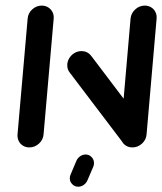

<svg xmlns="http://www.w3.org/2000/svg" viewBox="-20 -539 593 702"><path d="M87.4 0Q74.4 0 64.1 -6.3Q53.7 -12.6 48.3 -23.7Q43 -34.8 44.1 -47.8L81.1 -471.1Q82.6 -490.7 97.8 -504.6Q113 -518.5 132.6 -518.5Q145.6 -518.5 155.9 -512.2Q166.3 -505.9 171.9 -495Q177.4 -484.1 176.3 -471.1L139.3 -47.8Q137.8 -27.8 122.4 -13.9Q107 0 87.4 0ZM225.9 -300.4Q225.9 -314.1 233.1 -326.1Q240.4 -338.1 252.4 -345.2Q264.4 -352.2 278.1 -352.2Q288.5 -352.2 297.4 -348Q306.3 -343.7 312.6 -335.9L510 -75.2L433 -12.6L235.2 -273.3Q225.9 -284.8 225.9 -300.4ZM464.1 0Q451.1 0 440.7 -6.3Q430.4 -12.6 425 -23.7Q419.6 -34.8 420.7 -47.8L457.4 -471.1Q459.3 -490.7 474.4 -504.6Q489.6 -518.5 509.3 -518.5Q522.2 -518.5 532.6 -512.2Q543 -505.9 548.3 -495Q553.7 -484.1 552.6 -471.1L515.9 -47.8Q514.4 -27.8 499.1 -13.9Q483.7 0 464.1 0ZM235.2 112.6Q235.2 106.3 237.8 100L258.9 50Q263 39.6 272.4 32.8Q281.9 25.9 293 25.9Q305.9 25.9 314.8 35.2Q323.7 44.4 323.7 57.4Q323.7 63.7 321.5 69.6L300 119.6Q295.9 130 286.5 136.9Q277 143.7 265.9 143.7Q253 143.7 244.1 134.4Q235.2 125.2 235.2 112.6Z"/></svg>

Font: 26F Galaxy Sans Extra Bold
Style: Italic
Weight: 800
Italic angle: -5°
Designer: C₂₉H₂₅N₃O₅
Version: Version 1.200